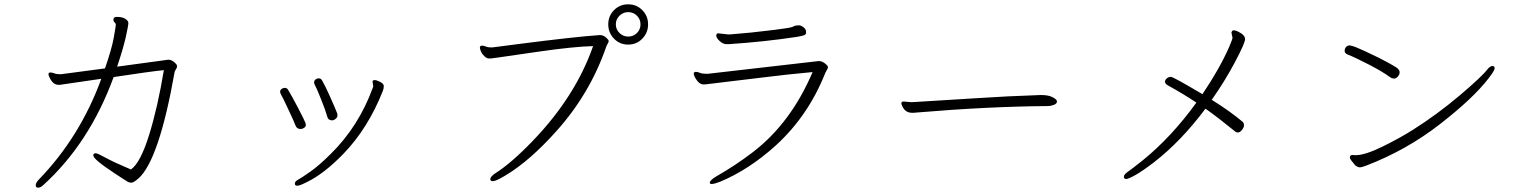

<svg xmlns="http://www.w3.org/2000/svg" viewBox="-20 -818 7040 887"><path d="M504 -727Q504 -740 519 -740Q545 -740 559 -731Q573 -722 573 -711.5Q573 -701 561.5 -648.5Q550 -596 521 -510L756 -542H760Q771 -542 784.5 -531Q798 -520 798 -512.5Q798 -505 793 -498Q788 -491 787 -487Q715 -79 620 6Q597 26 587.5 26Q578 26 571.5 22.5Q565 19 549 8.5Q533 -2 510 -17Q411 -82 411 -100Q411 -110 423 -110Q430 -110 469.5 -88.5Q509 -67 585 -35Q629 -66 669 -195Q709 -324 737 -494Q676 -488 505 -462Q393 -156 179 38Q167 49 156 49Q145 49 145 38Q145 27 158 13Q350 -185 448 -454Q260 -426 256 -426H251Q225 -426 210 -458Q204 -469 204 -475.5Q204 -482 210 -483H213Q223 -483 231.5 -479Q240 -475 261 -475L465 -502Q496 -591 505.5 -644Q515 -697 515 -703.5Q515 -710 509.5 -714.5Q504 -719 504 -727Z M1514 -262Q1496 -262 1492 -279Q1484 -308 1463.5 -359Q1443 -410 1437 -420.5Q1431 -431 1431 -438Q1431 -445 1437.5 -450.5Q1444 -456 1453 -456Q1462 -456 1467 -448Q1472 -440 1483 -418Q1494 -396 1505.5 -370Q1517 -344 1526.5 -322Q1536 -300 1537.5 -295Q1539 -290 1539 -283Q1539 -276 1530.5 -269Q1522 -262 1514 -262ZM1701 -440Q1701 -448 1710.5 -448Q1720 -448 1736.5 -439.5Q1753 -431 1753 -420.5Q1753 -410 1749 -399Q1681 -226 1567 -108Q1476 -14 1396 24Q1365 40 1353.5 40Q1342 40 1342 30Q1342 20 1358 11.5Q1374 3 1415 -26Q1456 -55 1508 -107Q1637 -234 1702 -412Q1704 -415 1704 -418V-423ZM1369 -222Q1351 -222 1345 -238.5Q1339 -255 1326 -282.5Q1313 -310 1300 -338Q1287 -366 1280.5 -377Q1274 -388 1274 -394.5Q1274 -401 1280.5 -406.5Q1287 -412 1296 -412Q1305 -412 1310 -404.5Q1315 -397 1328 -373.5Q1341 -350 1356 -321.5Q1371 -293 1382 -270.5Q1393 -248 1393 -240.5Q1393 -233 1385 -227.5Q1377 -222 1369 -222Z M2882 -612Q2843 -612 2816.5 -639.5Q2790 -667 2790 -705.5Q2790 -744 2816.5 -771Q2843 -798 2882 -798Q2921 -798 2947.5 -771Q2974 -744 2974 -705.5Q2974 -667 2947.5 -639.5Q2921 -612 2882 -612ZM2882.5 -649Q2906 -649 2922.5 -665.5Q2939 -682 2939 -705.5Q2939 -729 2922.5 -745.5Q2906 -762 2882.5 -762Q2859 -762 2842 -745.5Q2825 -729 2825 -705.5Q2825 -682 2842 -665.5Q2859 -649 2882.5 -649ZM2255 -599Q2306 -605 2371 -614Q2634 -648 2751 -656Q2767 -656 2779.5 -645Q2792 -634 2792 -628.5Q2792 -623 2788 -617Q2784 -611 2781 -603Q2706 -386 2552 -214Q2428 -75 2316 -8Q2271 19 2258 19Q2245 19 2245 10Q2245 -1 2266 -16Q2340 -62 2442 -168Q2639 -373 2720 -605Q2632 -603 2469 -579.5Q2306 -556 2279 -552Q2252 -548 2249 -548Q2249 -548 2238 -548Q2229 -548 2218.5 -557.5Q2208 -567 2202.5 -579Q2197 -591 2197 -598.5Q2197 -606 2205 -607H2208Q2216 -607 2224.5 -603Q2233 -599 2247 -599Z M3664 -648Q3513 -625 3347 -614H3337Q3320 -614 3304.5 -628.5Q3289 -643 3289 -653.5Q3289 -664 3298 -664L3344 -659H3352Q3360 -660 3386.5 -662Q3413 -664 3448.5 -667.5Q3484 -671 3557.5 -680Q3631 -689 3641.5 -694Q3652 -699 3656.5 -700Q3661 -701 3670.5 -701Q3680 -701 3691.5 -692.5Q3703 -684 3704 -671.5Q3705 -659 3695.5 -655.5Q3686 -652 3664 -648ZM3249 -477 3763 -536Q3781 -536 3798 -519Q3805 -513 3805 -508Q3805 -503 3801 -496.5Q3797 -490 3793 -482Q3715 -284 3564 -146Q3440 -34 3308 21Q3302 23 3289.5 27.5Q3277 32 3268 32Q3259 32 3259 26Q3259 14 3294 -6Q3378 -54 3458 -115Q3634 -250 3734 -485Q3614 -474 3507 -460.5Q3400 -447 3332.5 -439.5Q3265 -432 3254 -430Q3243 -428 3238 -428H3230Q3209 -428 3192 -458Q3185 -470 3185 -477.5Q3185 -485 3193 -486H3195Q3203 -486 3213.5 -481.5Q3224 -477 3245 -477Z M4155 -349 4190 -346H4194Q4334 -354 4484.5 -364Q4635 -374 4787 -379H4790Q4822 -379 4840.5 -370Q4859 -361 4862 -353L4863 -349Q4863 -339 4848.5 -333.5Q4834 -328 4821 -328Q4543 -326 4213 -298Q4207 -297 4202 -297H4193Q4163 -297 4149 -326Q4144 -336 4144 -340Q4144 -349 4155 -349Z M5674 -643 5669 -667Q5669 -669 5671 -673Q5674 -678 5680.5 -678Q5687 -678 5700 -672Q5732 -656 5732 -637.5Q5732 -619 5685 -530.5Q5638 -442 5578 -357Q5663 -304 5721 -255Q5727 -249 5727 -239Q5727 -229 5717.5 -217.5Q5708 -206 5699.5 -206Q5691 -206 5687 -210Q5602 -279 5549 -316Q5437 -166 5312 -69Q5260 -29 5226.5 -10Q5193 9 5182.5 9Q5172 9 5172 -1.5Q5172 -12 5191 -25Q5210 -38 5260 -78Q5393 -186 5507 -344Q5452 -381 5373 -425Q5362 -432 5362 -440.5Q5362 -449 5370.5 -456Q5379 -463 5389.5 -463Q5400 -463 5535 -383Q5614 -500 5658 -600Q5674 -638 5674 -643Z M6401 -462Q6369 -486 6304.5 -519.5Q6240 -553 6206 -566Q6192 -572 6192 -583Q6192 -594 6198.5 -601Q6205 -608 6214 -608Q6223 -608 6244 -600Q6272 -589 6352 -550Q6414 -518 6430 -507Q6446 -496 6446 -484.5Q6446 -473 6437.5 -464Q6429 -455 6420 -455Q6411 -455 6401 -462ZM6227 -102 6242 -101Q6286 -101 6367.5 -141Q6449 -181 6510 -220Q6619 -289 6721.5 -375.5Q6824 -462 6851 -497Q6864 -513 6874.5 -513Q6885 -513 6885 -502.5Q6885 -492 6856 -455Q6787 -365 6633 -245Q6479 -125 6292 -53Q6271 -45 6262 -45Q6253 -45 6241 -54Q6216 -83 6216 -89Q6216 -102 6227 -102Z"/></svg>

Font: LXGW WenKai Lite Light
Style: Regular
Weight: 300
Designer: LXGW / Fontworks Inc.
Foundry: LXGW / Fontworks Inc.
Version: Version 1.511; March 25, 2025